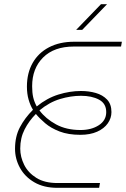

<svg xmlns="http://www.w3.org/2000/svg" viewBox="-20 -900 604 920"><path d="M255 0Q190 0 144.5 -26.5Q99 -53 75.5 -96Q52 -139 52 -187Q52 -246 75.5 -290.5Q99 -335 138 -374Q125 -395 117 -423Q109 -451 109 -485Q109 -550 136.5 -598.5Q164 -647 215 -673.5Q266 -700 335 -700H564L560 -677H334Q239 -677 186.5 -624.5Q134 -572 134 -487Q134 -456 139 -434Q144 -412 156 -390Q205 -430 260 -447Q315 -464 368 -464Q406 -464 439 -454.5Q472 -445 493 -423Q514 -401 514 -363Q514 -334 496.5 -309Q479 -284 445.5 -269Q412 -254 365 -254Q307 -254 265.5 -270Q224 -286 196.5 -309.5Q169 -333 152 -354Q119 -321 98 -280Q77 -239 77 -188Q77 -148 96 -110Q115 -72 154.5 -47.5Q194 -23 255 -23H459L455 0ZM366 -277Q418 -277 453.5 -300Q489 -323 489 -363Q489 -404 454.5 -422.5Q420 -441 368 -441Q319 -441 267.5 -425.5Q216 -410 169 -371Q199 -331 248.5 -304Q298 -277 366 -277ZM345 -757 464 -880H493L374 -757Z"/></svg>

Font: MuseoModerno Thin
Style: Italic
Weight: 100
Italic angle: -9°
Designer: Pablo Cosgaya, Héctor Gatti, Marcela Romero, and the Authors of The MuseoModerno Project.
Foundry: Omnibus-Type Team
Version: Version 1.003